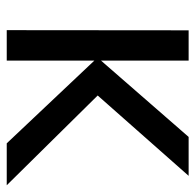

<svg xmlns="http://www.w3.org/2000/svg" viewBox="-25 -555 580 570"><g transform="rotate(90 265.0 -270.0)"><path d="M69.5 0H160V-260L405.5 0H530L263.5 -270L502 -540H386.5L160 -280V-540H70Z"/></g></svg>

Font: Eudonet Medium
Style: Regular
Weight: 500
Designer: Mikhail Sharanda
Foundry: Mikhail Sharanda
Version: Version 4.503;Glyphs 3.1.2 (3151)